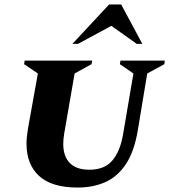

<svg xmlns="http://www.w3.org/2000/svg" viewBox="-20 -832 760 862"><path d="M329 10Q212 10 155.5 -42Q99 -94 99 -187Q99 -204 101 -221Q103 -238 106 -257L150 -502L88 -544L91 -560H394L391 -544L315 -502L268 -231Q266 -219 265 -207.5Q264 -196 264 -186Q264 -130 293.5 -100Q323 -70 381 -70Q449 -70 484 -111Q519 -152 532 -226L579 -502L518 -544L521 -560H720L718 -544L641 -502L599 -249Q583 -152 545.5 -95.5Q508 -39 453 -14.5Q398 10 329 10ZM305 -635 470 -812H524L619 -635H594L480 -716L330 -635Z"/></svg>

Font: Spectral SC ExtraBold
Style: Italic
Weight: 800
Italic angle: -10°
Designer: Jean-Baptiste Levee
Foundry: Production Type
Version: Version 2.001